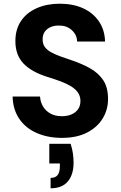

<svg xmlns="http://www.w3.org/2000/svg" viewBox="-20 -732 653 1036"><path d="M314 12Q239 12 179 -14Q119 -40 84.5 -90Q50 -140 48 -211H196Q198 -181 212.5 -157Q227 -133 252.5 -119Q278 -105 314 -105Q344 -105 366.5 -115Q389 -125 401.5 -143Q414 -161 414 -187Q414 -213 400.5 -232.5Q387 -252 363 -266.5Q339 -281 307 -293Q275 -305 239 -316Q151 -343 107 -389Q63 -435 63 -510Q63 -574 93.5 -619Q124 -664 178.5 -688Q233 -712 302 -712Q374 -712 428 -687.5Q482 -663 513.5 -617Q545 -571 547 -508H396Q396 -531 383.5 -550.5Q371 -570 350 -582Q329 -594 300 -594Q275 -595 254.5 -586.5Q234 -578 222 -561.5Q210 -545 210 -520Q210 -495 222 -478.5Q234 -462 256 -450Q278 -438 306.5 -427.5Q335 -417 369 -406Q422 -388 466 -363.5Q510 -339 536.5 -300Q563 -261 563 -197Q563 -141 534.5 -93.5Q506 -46 450.5 -17Q395 12 314 12ZM253 284V228Q279 228 291 212.5Q303 197 303 165V150H246V44H361Q370 71 373.5 97Q377 123 377 146Q377 210 346 247Q315 284 253 284Z"/></svg>

Font: DM Sans 11pt ExtraBold
Style: Regular
Weight: 800
Version: Version 4.004;gftools[0.9.30]